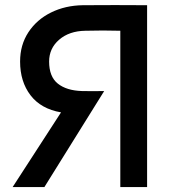

<svg xmlns="http://www.w3.org/2000/svg" viewBox="-20 -754 685 774"><path d="M465 0V-630Q431 -631 394.5 -631Q358 -631 324 -630Q259 -629 218.5 -594Q178 -559 178 -506Q178 -445 213 -417Q248 -389 310 -387Q354 -386 400 -387L159 0H31L226 -301Q145 -315 103 -370Q61 -425 61 -506Q61 -573 94.5 -624Q128 -675 185.5 -703.5Q243 -732 314 -733Q444 -734 573 -733V0Z"/></svg>

Font: Kreadon Light
Style: Bold
Weight: 600
Designer: Reiya WATANABE
Foundry: StudioGnu
Version: Version 1.003; ttfautohint (v1.8.4.7-5d5b);gftools[0.9.32]